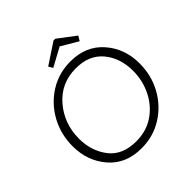

<svg xmlns="http://www.w3.org/2000/svg" viewBox="-217 -980 1150 1150"><g transform="rotate(-45 358.0 -405.0)"><path d="M428 -820 539 -736 521 -706 414 -769 296 -705 280 -732 413 -820ZM396 -660Q527 -660 604 -572Q681 -484 681 -359Q681 -258 635.5 -174.5Q590 -91 510 -40.5Q430 10 329 10Q198 10 122 -78Q46 -166 46 -291Q46 -392 92 -476Q138 -560 217.5 -610Q297 -660 396 -660ZM337 -42Q423 -42 487 -85.5Q551 -129 586.5 -200.5Q622 -272 622 -355Q622 -463 562 -535.5Q502 -608 390 -608Q264 -608 184.5 -515.5Q105 -423 105 -296Q105 -192 162.5 -117Q220 -42 337 -42Z"/></g></svg>

Font: Zilla Slab Light
Style: Italic
Weight: 300
Italic angle: -6°
Designer: Typotheque.com
Foundry: Typotheque type foundry
Version: Version 1.1; 2017; ttfautohint (v1.6)